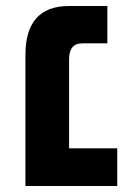

<svg xmlns="http://www.w3.org/2000/svg" viewBox="-20 -622 439 642"><path d="M65 0V-438Q65 -602 211 -602H339V-477H255Q211 -477 211 -424V-126H372V0Z"/></svg>

Font: Noto Sans Hebrew SemiCondensed
Style: Bold
Weight: 700
Width: 4
Designer: Monotype Design Team
Foundry: Monotype Imaging Inc.
Version: Version 2.004; ttfautohint (v1.8.4.7-5d5b)